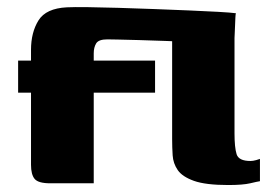

<svg xmlns="http://www.w3.org/2000/svg" viewBox="-20 -526 789 551"><path d="M32 -352H69V-383Q69 -433 90.5 -467.5Q112 -502 172 -505Q192 -506 231 -505.5Q270 -505 320 -503.5Q370 -502 423 -500Q476 -498 523.5 -496Q571 -494 606.5 -492Q642 -490 657 -488L622 -399Q617 -401 592 -402.5Q567 -404 531 -405.5Q495 -407 455 -408.5Q415 -410 379 -411Q343 -412 318.5 -412.5Q294 -413 288 -413Q263 -413 256 -401.5Q249 -390 249 -373V-352H425V-260H249V0H124Q90 0 79.5 -12.5Q69 -25 69 -53V-260H32ZM474 -427Q474 -454 479 -467Q484 -480 498 -484Q512 -488 539 -488H657Q656 -486 655.5 -475.5Q655 -465 654.5 -451.5Q654 -438 653.5 -428Q653 -418 653 -417V-143Q653 -103 659 -83.5Q665 -64 699 -64Q706 -64 715 -66.5Q724 -69 726 -70V-6Q719 -5 698 0Q677 5 635 5Q570 5 536.5 -7Q503 -19 490 -38Q477 -57 475.5 -80Q474 -103 474 -127Z"/></svg>

Font: Genos ExtraBold
Style: Regular
Weight: 800
Designer: Robert E. Leuschke
Foundry: Robert E. Leuschke
Version: Version 1.010